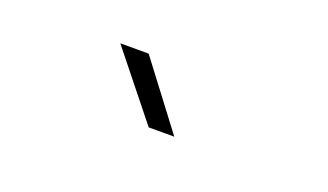

<svg xmlns="http://www.w3.org/2000/svg" viewBox="-31 -909 663 388"><g transform="rotate(20 300.0 -715.0)"><path d="M293 -645 181 -785H242L348 -645Z"/></g></svg>

Font: NKDuy Mono Thin
Style: Regular
Weight: 100
Monospace: yes
Designer: NKDuy
Foundry: NKDuy
Version: Version 2.251; ttfautohint (v1.8.4.7-5d5b)